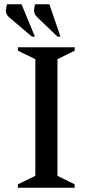

<svg xmlns="http://www.w3.org/2000/svg" viewBox="-20 -882 435 902"><path d="M64 0V-16L146 -56V-604L64 -644V-660H331V-644L250 -604V-56L331 -16V0ZM130 -710 25 -799Q8 -813 8 -830Q8 -847 13 -862H81L144 -710ZM250 -710 157 -799Q140 -815 140 -831Q140 -847 145 -862H212L264 -710Z"/></svg>

Font: Spectral Medium
Style: Regular
Weight: 500
Designer: Jean-Baptiste Levee
Foundry: Production Type
Version: Version 2.001